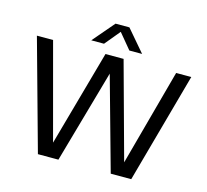

<svg xmlns="http://www.w3.org/2000/svg" viewBox="-129 -1096 1340 1244"><g transform="rotate(15 541.5 -473.5)"><path d="M228.5 0 23.5 -740H132L304 -97.5L483.5 -740H605L782 -93.5L957.5 -740H1059L854.5 0H717L543 -624.5L366 0ZM371.5 -802 495.5 -947H588.5L712.5 -802H627L542 -904.5L457 -802Z"/></g></svg>

Font: Encode Sans Md
Style: Regular
Weight: 500
Designer: Multiple Designers
Foundry: Impallari Type
Version: Version 3.002; ttfautohint (v1.8.3) -l 8 -r 50 -G 200 -x 14 